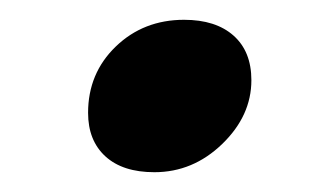

<svg xmlns="http://www.w3.org/2000/svg" viewBox="-20 -418 328 194"><path d="M166 -398Q198 -398 216 -382Q234 -366 234 -337Q234 -301 204.5 -272.5Q175 -244 136 -244Q104 -244 86.5 -260Q69 -276 69 -304Q69 -344 97 -371Q125 -398 166 -398Z"/></svg>

Font: Playfair Display SC
Style: Bold Italic
Weight: 700
Italic angle: -14°
Designer: Claus Eggers Sørensen
Foundry: Claus Eggers Sørensen
Version: Version 1.200; ttfautohint (v1.6)